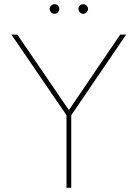

<svg xmlns="http://www.w3.org/2000/svg" viewBox="-20 -892 653 912"><path d="M34.2 -727.5H62.5L305.7 -371.1H308.6L550.8 -727.5H579.1L318.4 -344.7V0H295.9V-344.7ZM239.3 -826.2Q230 -826.7 223.1 -833.5Q216.3 -840.3 215.8 -849.6Q216.3 -858.9 223.1 -865.5Q230 -872.1 239.3 -872.1Q248.5 -872.1 255.1 -865.5Q261.7 -858.9 261.7 -849.6Q261.7 -840.3 255.1 -833.5Q248.5 -826.7 239.3 -826.2ZM375 -826.2Q365.7 -826.7 359.1 -833.5Q352.5 -840.3 352.5 -849.6Q352.5 -858.9 359.1 -865.5Q365.7 -872.1 375 -872.1Q384.8 -872.1 391.4 -865.5Q397.9 -858.9 398.4 -849.6Q397.9 -840.3 391.4 -833.5Q384.8 -826.7 375 -826.2Z"/></svg>

Font: Inter Tight Thin
Style: Regular
Weight: 250
Designer: Rasmus Andersson
Foundry: rsms
Version: Version 3.004